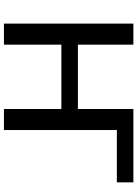

<svg xmlns="http://www.w3.org/2000/svg" viewBox="119 -817 698 976"><g transform="rotate(90 468.0 -329.0)"><path d="M534 0V-658H641V0ZM100 0V-658H207V0ZM134 -292V-376H608V-292ZM585 -574V-658H907V-574Z"/></g></svg>

Font: Ysabeau SC SemiBold
Style: Regular
Weight: 600
Designer: Christian Thalmann (Catharsis Fonts)
Version: Version 2.001;gftools[0.9.30]; featfreeze: smcp